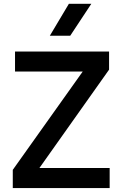

<svg xmlns="http://www.w3.org/2000/svg" viewBox="-20 -964 624 984"><path d="M45.5 0V-93.5L404 -597.5H57V-700H539V-607L182 -103H542V0ZM235.5 -781 333 -944.5H448L340 -781Z"/></svg>

Font: Geologica Roman
Style: Regular
Weight: 400
Designer: Sindre Bremnes, Frode Helland
Foundry: Monokrom Skriftforlag AS
Version: Version 1.010;gftools[0.9.28]